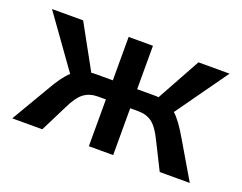

<svg xmlns="http://www.w3.org/2000/svg" viewBox="-75 -554 870 690"><g transform="rotate(20 359.5 -209.0)"><path d="M558 -220Q583 -198 616 -141L699 0H584L533 -102Q512 -146 490.5 -162.5Q469 -179 437 -179H406V0H313V-179H283Q251 -179 229 -162.5Q207 -146 186 -102L135 0H20L103 -141Q135 -198 161 -221L20 -418H139L231 -251Q237 -252 250 -252H313V-418H406V-252H469Q482 -252 488 -251L580 -418H699Z"/></g></svg>

Font: EauTest Semibold
Style: Regular
Weight: 600
Designer: Christian Thalmann (Catharsis Fonts)
Version: Version 0.001;PS 000.001;hotconv 1.0.88;makeotf.lib2.5.64775